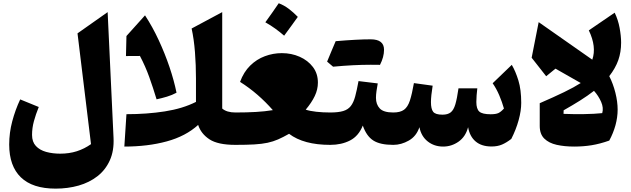

<svg xmlns="http://www.w3.org/2000/svg" viewBox="-20 -876 3813 1161"><path d="M630.9 -802.7 666.5 -43.5Q670.4 35.6 644 93.8Q617.7 151.9 569.1 189.7Q520.5 227.5 455.6 246.1Q390.6 264.6 316.4 264.6Q176.8 264.6 106.2 196.3Q35.6 127.9 35.6 -2Q35.6 -73.2 54 -142.3Q72.3 -211.4 102.1 -274.9L214.4 -229Q196.3 -184.6 185.1 -143.3Q173.8 -102.1 173.8 -60.1Q173.8 -18.1 197 6.8Q220.2 31.7 259 42.5Q297.9 53.2 344.2 53.2Q398.4 53.2 444.3 38.6Q490.2 23.9 530.3 -4.4L448.7 -674.3Z M1323.7 -802.7V-219.7Q1351.1 -195.8 1403.3 -195.8H1403.8V0H1403.3Q1297.4 0 1246.3 -33.7Q1195.3 -67.4 1178.2 -120.6Q1103 -52.2 988.3 -21Q873.5 10.3 731.9 10.3L744.6 -185.5Q868.7 -185.5 976.6 -202.4Q1084.5 -219.2 1165 -259.8V-401.4Q1165 -482.9 1158.9 -561Q1152.8 -639.2 1138.7 -703.6ZM856.9 -783.2Q902.3 -713.9 939.9 -632.8Q977.5 -551.8 1005.1 -470Q1032.7 -388.2 1047.4 -315.4Q1020.5 -300.8 989.5 -291.5Q958.5 -282.2 926.8 -275.4Q905.3 -346.7 882.3 -410.6Q859.4 -474.6 826.2 -537.6L741.7 -537.1L744.6 -658.2Z M1403.8 0Q1393.1 0 1387.7 -8.1Q1382.3 -16.1 1382.3 -38.6V-157.2Q1382.3 -179.7 1387.7 -187.7Q1393.1 -195.8 1403.8 -195.8Q1472.7 -195.8 1527.3 -199Q1582 -202.1 1629.9 -210Q1586.4 -259.8 1536.9 -302.7Q1487.3 -345.7 1431.6 -380.9Q1453.6 -440.9 1492.7 -479.2Q1531.7 -517.6 1581.5 -536.1Q1631.3 -554.7 1684.1 -554.7Q1742.7 -554.7 1792.2 -532.7Q1841.8 -510.7 1872.1 -470.9Q1902.3 -431.2 1902.3 -376.5Q1902.3 -335 1883.3 -295.2Q1864.3 -255.4 1828.6 -212.9Q1853 -204.6 1892.6 -200.2Q1932.1 -195.8 1976.6 -195.8H1977.1V0H1976.6Q1816.4 0 1728 -66.9Q1691.9 -46.4 1661.9 -33.2Q1631.8 -20 1597.9 -12.7Q1564 -5.4 1518.1 -2.7Q1472.2 0 1403.8 0ZM1665.5 -856.4Q1697.8 -844.2 1726.6 -822.3Q1755.4 -800.3 1780.8 -773.9Q1760.7 -746.1 1740.2 -717.5Q1719.7 -689 1698.2 -660.2Q1673.3 -682.1 1645 -702.6Q1616.7 -723.1 1584.5 -741.2Q1606 -770.5 1626 -799.3Q1646 -828.1 1665.5 -856.4Z M2221.7 -484.4Q2118.2 -484.4 1994.1 -472.7L1958 -503.4Q1971.2 -535.2 1983.9 -565.9Q1996.6 -596.7 2009.8 -627Q2140.6 -638.2 2221.4 -638.2Q2302.2 -638.2 2302.2 -575.2Q2302.2 -531.2 2277.8 -483.9ZM1977.1 0Q1966.3 0 1960.9 -8.1Q1955.6 -16.1 1955.6 -38.6V-157.2Q1955.6 -179.7 1960.9 -187.7Q1966.3 -195.8 1977.1 -195.8Q2025.9 -195.8 2055.2 -204.6Q2084.5 -213.4 2101.1 -234.6Q2117.7 -255.9 2127.7 -292.7Q2137.7 -329.6 2147.9 -385.7L2264.2 -371.6Q2259.8 -347.7 2256.6 -325.4Q2253.4 -303.2 2253.4 -284.7Q2253.4 -244.6 2276.4 -220.2Q2299.3 -195.8 2357.9 -195.8H2358.4V0H2357.9Q2278.3 0 2237.1 -26.6Q2195.8 -53.2 2173.8 -116.7Q2148.4 -53.2 2096.7 -26.6Q2044.9 0 1977.1 0Z M2952.1 9.8Q2892.1 9.8 2856.2 -20.5Q2820.3 -50.8 2810.5 -106.9Q2795.4 -49.3 2752.9 -19.5Q2710.4 10.3 2659.7 10.3Q2606 10.3 2566.7 -20.5Q2527.3 -51.3 2516.1 -106.9Q2498 -52.2 2452.1 -26.1Q2406.2 0 2358.4 0Q2347.7 0 2342.3 -8.1Q2336.9 -16.1 2336.9 -38.6V-157.2Q2336.9 -179.7 2342.3 -187.7Q2347.7 -195.8 2358.4 -195.8Q2400.4 -195.8 2423.1 -212.4Q2445.8 -229 2458.5 -267.8Q2471.2 -306.6 2482.9 -373.5L2596.2 -357.9Q2591.3 -328.6 2588.6 -302.5Q2585.9 -276.4 2585.9 -258.8Q2585.9 -217.3 2599.4 -200Q2612.8 -182.6 2655.8 -182.6Q2687.5 -182.6 2705.3 -196.5Q2723.1 -210.4 2733.4 -245.1Q2743.7 -279.8 2752.4 -341.8H2866.2Q2863.8 -324.2 2862.1 -300Q2860.4 -275.9 2860.4 -259.3Q2860.4 -217.3 2878.4 -201.2Q2896.5 -185.1 2946.8 -185.1Q2977.5 -185.1 2993.2 -192.1Q3008.8 -199.2 3027.3 -219.7Q3016.1 -259.3 2999 -299.6Q2981.9 -339.8 2959 -372.6L3074.7 -483.9Q3097.7 -444.8 3114.7 -389.4Q3131.8 -334 3131.8 -253.9Q3131.8 -206.5 3116.2 -149.7Q3100.6 -92.8 3071.8 -36.1Q3043 -13.7 3015.9 -2Q2988.8 9.8 2952.1 9.8Z M3491.7 -374 3338.9 -460.9 3282.7 -415 3194.8 -526.9 3237.3 -742.2 3561.5 -515.1Q3588.4 -592.8 3540.5 -692.4L3696.8 -799.3Q3717.8 -756.3 3726.8 -707Q3735.8 -657.7 3735.8 -618.2Q3735.8 -561 3718.8 -512.5Q3701.7 -463.9 3664.1 -415.5Q3687.5 -369.6 3701.2 -315.2Q3714.8 -260.7 3714.8 -212.9Q3714.8 -167 3701.7 -118.9Q3688.5 -70.8 3664.1 -25.9Q3607.4 -5.9 3557.4 2.2Q3507.3 10.3 3452.1 10.3Q3393.6 10.3 3346.4 -0.2Q3299.3 -10.7 3271.5 -37.8Q3243.7 -64.9 3243.7 -114.3V-252Q3330.6 -289.6 3391.4 -319.1Q3452.1 -348.6 3491.7 -374ZM3571.8 -326.7Q3534.2 -297.4 3488 -268.3Q3441.9 -239.3 3388.2 -209L3387.7 -187.5Q3446.8 -185.1 3511.2 -186Q3575.7 -187 3621.6 -191.9Q3630.9 -223.6 3615 -260Q3599.1 -296.4 3571.8 -326.7Z"/></svg>

Font: Pinar-DS2-FD ExtraBold
Style: Regular
Weight: 800
Designer: Amin Abedi
Version: Version 3.000